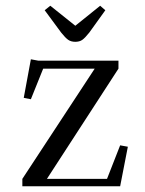

<svg xmlns="http://www.w3.org/2000/svg" viewBox="-20 -651 505 671"><path d="M58.1 0V-25.9L311 -411.1H130.9L87.9 -304.2L63 -309.1L87.9 -443.8L113.8 -439H394V-411.1L144 -25.9H354L399.9 -143.1L426.8 -138.2L399.9 0ZM136.2 -615.2 155.8 -630.9 243.2 -561 330.1 -630.9 348.1 -615.2 292 -537.1Q276.9 -518.1 267.3 -511.5Q257.8 -504.9 243.2 -504.9Q228.5 -504.9 218.5 -511.7Q208.5 -518.6 193.8 -537.1Z"/></svg>

Font: Dehuti Alt
Style: Book
Weight: 400
Version: Version 1.2